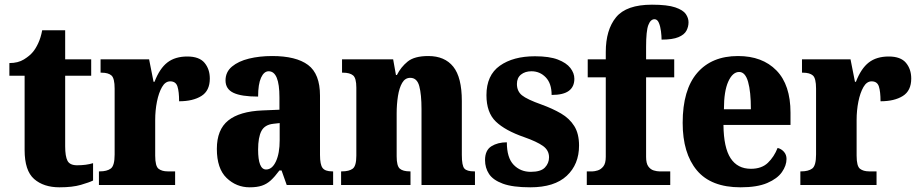

<svg xmlns="http://www.w3.org/2000/svg" viewBox="-20 -789 3921 819"><path d="M234 10Q166 10 125.5 -25.5Q85 -61 85 -149V-466H20V-520Q57 -520 82 -535.5Q107 -551 120 -567Q132 -581 143 -604.5Q154 -628 160 -660H258V-536H369V-466H258V-165Q258 -122 268 -103Q278 -84 309 -84Q348 -84 377 -93V-19Q361 -11 325 -0.5Q289 10 234 10Z M402 0V-58H406Q436 -58 452.5 -70Q469 -82 469 -130V-411Q469 -455 455.5 -467Q442 -479 413 -479H409V-536H616L635 -440H639Q661 -497 694 -522.5Q727 -548 779 -548Q830 -548 852.5 -521Q875 -494 875 -454Q875 -402 839 -379.5Q803 -357 744 -357Q744 -398 737 -420Q730 -442 706 -442Q685 -442 671 -417.5Q657 -393 649.5 -355.5Q642 -318 642 -277V-125Q642 -80 656.5 -69Q671 -58 695 -58H727V0Z M1045 10Q988 10 946.5 -30Q905 -70 905 -154Q905 -236 953.5 -275Q1002 -314 1100 -318L1172 -321V-374Q1172 -485 1126 -485Q1106 -485 1093.5 -457.5Q1081 -430 1081 -377Q1010 -377 976 -393Q942 -409 942 -446Q942 -482 969.5 -505Q997 -528 1042 -539Q1087 -550 1141 -550Q1243 -550 1294 -512Q1345 -474 1345 -381V-128Q1345 -87 1356 -72.5Q1367 -58 1397 -58H1401V0H1203L1181 -62H1172Q1152 -35 1135 -19.5Q1118 -4 1097 3Q1076 10 1045 10ZM1115 -66Q1141 -66 1157 -100.5Q1173 -135 1173 -191V-264L1146 -261Q1109 -257 1095 -230Q1081 -203 1081 -151Q1081 -66 1115 -66Z M1435 0V-58H1439Q1469 -58 1484.5 -69.5Q1500 -81 1500 -125V-415Q1500 -456 1486 -467.5Q1472 -479 1443 -479H1439V-536H1657L1669 -469H1673Q1690 -503 1719 -526.5Q1748 -550 1807 -550Q1877 -550 1913.5 -504.5Q1950 -459 1950 -358V-128Q1950 -82 1961 -70Q1972 -58 2002 -58H2006V0H1778V-323Q1778 -386 1768.5 -421.5Q1759 -457 1730 -457Q1708 -457 1695.5 -435.5Q1683 -414 1677.5 -379Q1672 -344 1672 -305V-122Q1672 -81 1685.5 -69.5Q1699 -58 1728 -58H1731V0Z M2242 10Q2167 10 2125 -5.5Q2083 -21 2066 -47Q2049 -73 2049 -106Q2049 -148 2076 -165Q2103 -182 2142 -182Q2142 -116 2171 -86Q2200 -56 2244 -56Q2287 -56 2304.5 -74.5Q2322 -93 2322 -118Q2322 -148 2296 -166.5Q2270 -185 2216 -204Q2135 -232 2095 -270.5Q2055 -309 2055 -383Q2055 -468 2112 -508.5Q2169 -549 2262 -549Q2323 -549 2359.5 -535Q2396 -521 2413 -499Q2430 -477 2430 -453Q2430 -419 2406.5 -401.5Q2383 -384 2333 -384Q2333 -433 2308 -459Q2283 -485 2247 -485Q2220 -485 2202.5 -471Q2185 -457 2185 -431Q2185 -400 2206.5 -382.5Q2228 -365 2290 -343Q2337 -326 2373 -305Q2409 -284 2429.5 -251.5Q2450 -219 2450 -168Q2450 -88 2397.5 -39Q2345 10 2242 10Z M2483 0V-58H2508Q2516 -58 2529.5 -62Q2543 -66 2553.5 -79Q2564 -92 2564 -120V-459H2487V-536H2564V-567Q2564 -662 2608 -715.5Q2652 -769 2761 -769Q2827 -769 2860.5 -757.5Q2894 -746 2905.5 -729Q2917 -712 2917 -694Q2917 -675 2908 -658Q2899 -641 2874 -630.5Q2849 -620 2802 -620Q2802 -635 2799.5 -655.5Q2797 -676 2790.5 -691.5Q2784 -707 2772 -707Q2755 -707 2745.5 -682Q2736 -657 2736 -589V-536H2856V-459H2736V-120Q2736 -92 2745.5 -79Q2755 -66 2768.5 -62Q2782 -58 2792 -58H2839V0Z M3139 10Q3013 10 2952.5 -62.5Q2892 -135 2892 -265Q2892 -406 2954 -478Q3016 -550 3128 -550Q3232 -550 3292 -488.5Q3352 -427 3352 -308V-256H3066Q3067 -159 3096.5 -114Q3126 -69 3183 -69Q3229 -69 3255.5 -94.5Q3282 -120 3297 -158Q3313 -154 3324 -141.5Q3335 -129 3335 -111Q3335 -83 3315.5 -55Q3296 -27 3253 -8.5Q3210 10 3139 10ZM3183 -323Q3183 -398 3171 -440Q3159 -482 3133 -482Q3105 -482 3086.5 -441Q3068 -400 3068 -323Z M3394 0V-58H3398Q3428 -58 3444.5 -70Q3461 -82 3461 -130V-411Q3461 -455 3447.5 -467Q3434 -479 3405 -479H3401V-536H3608L3627 -440H3631Q3653 -497 3686 -522.5Q3719 -548 3771 -548Q3822 -548 3844.5 -521Q3867 -494 3867 -454Q3867 -402 3831 -379.5Q3795 -357 3736 -357Q3736 -398 3729 -420Q3722 -442 3698 -442Q3677 -442 3663 -417.5Q3649 -393 3641.5 -355.5Q3634 -318 3634 -277V-125Q3634 -80 3648.5 -69Q3663 -58 3687 -58H3719V0Z"/></svg>

Font: Noto Serif Condensed Black
Style: Regular
Weight: 900
Width: 3
Designer: Monotype Design Team
Foundry: Monotype Imaging Inc.
Version: Version 2.015; ttfautohint (v1.8.4.7-5d5b)